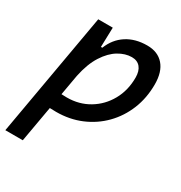

<svg xmlns="http://www.w3.org/2000/svg" viewBox="-179 -651 941 1000"><g transform="rotate(30 291.5 -151.0)"><path d="M102.1 224.6H-2.9L127.4 -517.6H214.8L211.4 -399.9H219.7Q243.7 -460.9 294.7 -494.1Q345.7 -527.3 417.5 -527.3Q481.4 -527.3 516.8 -486.6Q552.2 -445.8 552.2 -371.1Q552.2 -289.6 524.2 -220.2Q496.1 -150.9 445.3 -99.1Q394.5 -47.4 326.4 -18.8Q258.3 9.8 178.2 9.8Q159.7 9.8 140.1 8.8ZM156.7 -84Q172.4 -83 189 -83Q262.7 -83 321.3 -118.2Q379.9 -153.3 413.8 -214.1Q447.8 -274.9 447.8 -351.6Q447.8 -391.1 429.7 -412.8Q411.6 -434.6 378.4 -434.6Q339.4 -434.6 299.6 -410.9Q259.8 -387.2 227.3 -336.7Q194.8 -286.1 178.2 -206.1Z"/></g></svg>

Font: Cascadia Code NF
Style: Italic
Weight: 400
Italic angle: -10°
Monospace: yes
Designer: Aaron Bell
Foundry: Saja Typeworks
Version: Version 2404.023; ttfautohint (v1.8.4)